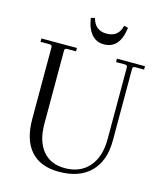

<svg xmlns="http://www.w3.org/2000/svg" viewBox="-120 -892 839 992"><g transform="rotate(15 299.5 -396.0)"><path d="M342 -684Q302 -684 276.5 -714Q251 -744 243 -799L264 -804Q280 -741 342 -741Q406 -741 420 -804L442 -799Q428 -684 342 -684ZM289 12Q189 12 137.5 -46.5Q86 -105 86 -216V-600Q86 -612 72 -612H24V-630H214V-612H167Q153 -612 153 -600V-208Q153 -116 195 -65Q237 -14 313 -14Q395 -14 442 -67.5Q489 -121 489 -216V-600Q489 -612 475 -612H428V-630H578V-612H531Q517 -612 517 -600V-216Q517 -107 457.5 -47.5Q398 12 289 12Z"/></g></svg>

Font: Arapey Thin
Style: Regular
Weight: 100
Designer: Eduardo Rodriguez Tunni
Foundry: Eduardo Rodriguez Tunni
Version: Version 4.000;hotconv 1.0.109;makeotfexe 2.5.65596